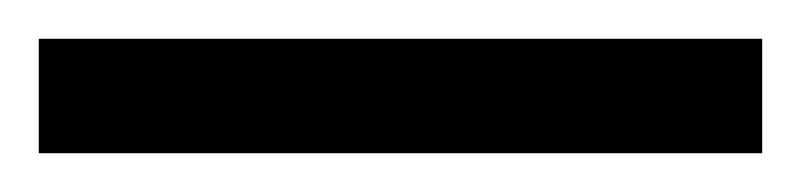

<svg xmlns="http://www.w3.org/2000/svg" viewBox="-24 63 413 99"><path d="M-4 142H369V83H-4Z"/></svg>

Font: Noto Serif Khmer ExtraCondensed Medium
Style: Regular
Weight: 500
Width: 2
Designer: Danh Hong and the Monotype Design Team
Foundry: Monotype Imaging Inc.
Version: Version 2.004